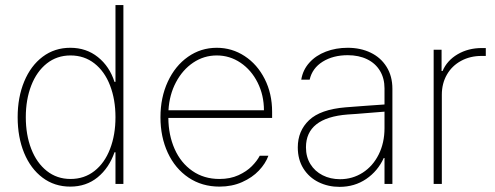

<svg xmlns="http://www.w3.org/2000/svg" viewBox="-20 -727 1957 759"><path d="M49.8 -263.7Q49.8 -342.3 75.7 -404.8Q101.6 -467.3 148.7 -502.7Q195.8 -538.1 257.8 -538.1Q321.3 -538.1 367.2 -501.2Q413.1 -464.4 432.6 -403.3H436.5V-707H467.8V0H436.5V-125H432.6Q411.1 -63 366 -26.1Q320.8 10.7 257.8 10.7Q195.3 10.7 148.2 -24.7Q101.1 -60.1 75.4 -122.3Q49.8 -184.6 49.8 -263.7ZM436.5 -263.7Q436.5 -333.5 415 -389.2Q393.6 -444.8 353.3 -476.3Q313 -507.8 258.8 -507.8Q205.1 -507.8 165 -476.1Q125 -444.3 103.5 -388.9Q82 -333.5 82 -263.7Q82 -193.8 103.5 -138.4Q125 -83 165 -51.3Q205.1 -19.5 258.8 -19.5Q313 -19.5 353.3 -51Q393.6 -82.5 415 -138.2Q436.5 -193.8 436.5 -263.7Z M614.3 -263.7Q614.3 -341.3 643.3 -404.1Q672.4 -466.8 723.1 -502.4Q773.9 -538.1 836.9 -538.1Q897 -538.1 947 -505.4Q997.1 -472.7 1026.4 -414.8Q1055.7 -356.9 1055.7 -285.2V-260.7H645.5Q646 -192.9 670.4 -137.9Q694.8 -83 740.5 -51.3Q786.1 -19.5 847.7 -19.5Q890.1 -19.5 922.6 -34.4Q955.1 -49.3 975.6 -70.1Q996.1 -90.8 1006.8 -111.3H1041Q1029.8 -80.6 1003.4 -52.7Q977.1 -24.9 937 -7.1Q897 10.7 847.7 10.7Q778.3 10.7 725.3 -24.9Q672.4 -60.5 643.3 -123Q614.3 -185.5 614.3 -263.7ZM1023.4 -291Q1023.4 -350.6 998.5 -400.4Q973.6 -450.2 930.9 -479Q888.2 -507.8 836.9 -507.8Q786.1 -507.8 743.9 -479.5Q701.7 -451.2 675.5 -401.6Q649.4 -352.1 646 -291Z M1345.7 -302.7Q1382.3 -305.7 1426 -308.8Q1469.7 -312 1500 -314V-377.9Q1500 -417 1482.2 -446.8Q1464.4 -476.6 1431.4 -492.7Q1398.4 -508.8 1354.5 -508.8Q1296.9 -508.8 1255.6 -483.2Q1214.4 -457.5 1204.1 -412.1H1170.9Q1177.2 -450.7 1202.9 -479.2Q1228.5 -507.8 1268.1 -522.9Q1307.6 -538.1 1354.5 -538.1Q1405.3 -538.1 1445.3 -518.8Q1485.4 -499.5 1508.3 -462.6Q1531.2 -425.8 1531.2 -376V0H1500V-102.5H1497.1Q1473.6 -50.8 1427.7 -19.5Q1381.8 11.7 1322.3 11.7Q1277.3 11.7 1239.5 -6.8Q1201.7 -25.4 1179.4 -60.8Q1157.2 -96.2 1157.2 -144.5Q1157.2 -209.5 1201.9 -252Q1246.6 -294.4 1345.7 -302.7ZM1324.2 -18.6Q1373.5 -18.6 1413.8 -44.4Q1454.1 -70.3 1477.1 -116.5Q1500 -162.6 1500 -220.7V-285.6L1457 -282.2Q1369.6 -274.9 1354.5 -274.4Q1189.5 -261.7 1189.5 -144.5Q1189.5 -106.9 1207 -78.4Q1224.6 -49.8 1255.4 -34.2Q1286.1 -18.6 1324.2 -18.6Z M1694.3 -530.3H1725.6V-446.3H1729.5Q1747.1 -487.8 1789.1 -512.5Q1831.1 -537.1 1884.8 -537.1H1900.4V-505.9H1883.8Q1838.4 -505.9 1802.5 -486.3Q1766.6 -466.8 1746.6 -431.9Q1726.6 -397 1726.6 -352.5V0H1694.3Z"/></svg>

Font: Pretendard JP Thin
Style: Regular
Weight: 100
Designer: Base glyphs from Inter by Rasmus Andersson; Hangeul glyphs from Noto Sans CJK(Source Han Sans) by Jang Soo-young and Kan
Foundry: Kil Hyung-jin
Version: Version 1.309